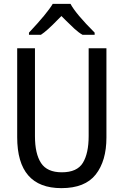

<svg xmlns="http://www.w3.org/2000/svg" viewBox="-20 -964 640 994"><path d="M69 -254V-714H161V-259Q161 -168 192.5 -120Q224 -72 300 -72Q379 -72 409 -121Q439 -170 439 -260V-714H531V-252Q531 -131 475.5 -60.5Q420 10 298 10Q69 10 69 -254ZM130 -795Q224 -895 253 -944H345Q372 -893 470 -795V-784H407Q386 -796 364.5 -816Q343 -836 323.5 -855.5Q304 -875 298 -881L280 -863Q223 -804 192 -784H130Z"/></svg>

Font: Noto Sans Mono UI
Style: Regular
Weight: 400
Monospace: yes
Designer: Monotype Design team
Foundry: Monotype Imaging Inc.
Version: Version 1.000